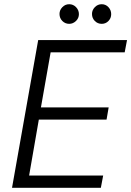

<svg xmlns="http://www.w3.org/2000/svg" viewBox="-20 -890 622 910"><path d="M37 0 161 -700H582L571 -642H220L174 -381H495L485 -323H164L118 -58H469L458 0ZM308 -777Q289 -777 275.5 -790.5Q262 -804 262 -824Q262 -842 275.5 -856Q289 -870 308 -870Q327 -870 340.5 -856Q354 -842 354 -823Q354 -804 340 -790.5Q326 -777 308 -777ZM462 -777Q443 -777 429.5 -790.5Q416 -804 416 -824Q416 -842 429.5 -856Q443 -870 462 -870Q481 -870 494 -856Q507 -842 507 -823Q507 -804 494 -790.5Q481 -777 462 -777Z"/></svg>

Font: DM Sans 10pt Light
Style: Italic
Weight: 300
Italic angle: -10°
Version: Version 4.004;gftools[0.9.30]